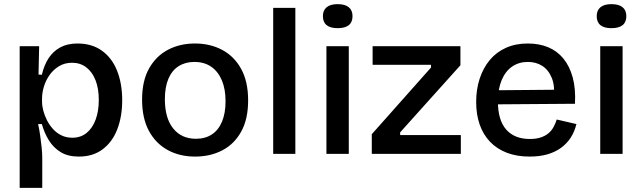

<svg xmlns="http://www.w3.org/2000/svg" viewBox="-20 -743 3102 927"><path d="M75 164V-258V-520H169L166 -383L182 -382Q193 -429 215 -462.5Q237 -496 271.5 -514.5Q306 -533 354 -533Q424 -533 472.5 -498Q521 -463 545.5 -401Q570 -339 570 -259Q570 -181 546.5 -119.5Q523 -58 476 -22.5Q429 13 361 13Q308 13 273 -8.5Q238 -30 216 -65.5Q194 -101 182 -144H164Q170 -117 174 -88.5Q178 -60 181 -32Q184 -4 184 21V164ZM329 -78Q370 -78 398.5 -101.5Q427 -125 442 -166Q457 -207 457 -260Q457 -315 441.5 -355Q426 -395 397 -417.5Q368 -440 328 -440Q293 -440 266 -424Q239 -408 220.5 -382.5Q202 -357 192.5 -326.5Q183 -296 183 -267V-252Q183 -232 189 -209Q195 -186 206.5 -163Q218 -140 235.5 -120.5Q253 -101 276.5 -89.5Q300 -78 329 -78Z M922 13Q847 13 789 -19Q731 -51 698.5 -112Q666 -173 666 -262Q666 -353 700 -413Q734 -473 791.5 -503Q849 -533 921 -533Q995 -533 1053 -502Q1111 -471 1144.5 -410Q1178 -349 1178 -258Q1178 -168 1144.5 -107.5Q1111 -47 1053 -17Q995 13 922 13ZM926 -73Q971 -73 1003 -94Q1035 -115 1052 -156Q1069 -197 1069 -254Q1069 -313 1051 -355.5Q1033 -398 999.5 -421Q966 -444 918 -444Q875 -444 842.5 -423.5Q810 -403 793 -362.5Q776 -322 776 -264Q776 -173 816 -123Q856 -73 926 -73Z M1299 0V-705H1406V0Z M1556 0V-520H1664V0ZM1610 -607Q1575 -607 1557 -621.5Q1539 -636 1539 -665Q1539 -693 1557 -708Q1575 -723 1610 -723Q1646 -723 1664 -708Q1682 -693 1682 -665Q1682 -636 1664 -621.5Q1646 -607 1610 -607Z M1775 0V-95L2061 -417V-430H1779V-520H2203V-428L1912 -104V-91H2205V0Z M2537 13Q2475 13 2427 -5.5Q2379 -24 2346 -58.5Q2313 -93 2296 -141.5Q2279 -190 2279 -251Q2279 -312 2296 -363.5Q2313 -415 2344.5 -453Q2376 -491 2422.5 -512Q2469 -533 2528 -533Q2583 -533 2626.5 -515Q2670 -497 2700 -460.5Q2730 -424 2745 -369.5Q2760 -315 2756 -242L2349 -239V-307L2692 -310L2654 -268Q2660 -328 2644 -367Q2628 -406 2598 -425Q2568 -444 2529 -444Q2485 -444 2452.5 -421.5Q2420 -399 2402 -356Q2384 -313 2384 -253Q2384 -163 2424 -117.5Q2464 -72 2538 -72Q2569 -72 2591 -79.5Q2613 -87 2628 -99.5Q2643 -112 2652.5 -129.5Q2662 -147 2668 -166L2763 -144Q2754 -107 2735.5 -78.5Q2717 -50 2689 -29.5Q2661 -9 2623.5 2Q2586 13 2537 13Z M2878 0V-520H2986V0ZM2932 -607Q2897 -607 2879 -621.5Q2861 -636 2861 -665Q2861 -693 2879 -708Q2897 -723 2932 -723Q2968 -723 2986 -708Q3004 -693 3004 -665Q3004 -636 2986 -621.5Q2968 -607 2932 -607Z"/></svg>

Font: Bricolage Grotesque 96pt ExtraBold Medium
Style: Regular
Weight: 500
Version: Version 1.001;gftools[0.9.33.dev8+g029e19f]